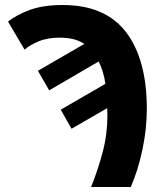

<svg xmlns="http://www.w3.org/2000/svg" viewBox="-20 -745 640 765"><path d="M343 0Q371 -70 389.5 -140.5Q408 -211 408 -287Q408 -301 407 -314L265 -232L222 -308L400 -411Q396 -438 389 -460.5Q382 -483 373 -500L176 -385L131 -463L316 -570Q279 -595 218 -595Q168 -595 132 -579.5Q96 -564 78 -547L12 -659Q46 -686 99 -705.5Q152 -725 230 -725Q400 -725 482.5 -616.5Q565 -508 565 -311Q565 -230 547 -146.5Q529 -63 501 0Z"/></svg>

Font: Noto Sans Mono ExtraBold
Style: Regular
Weight: 800
Designer: Monotype Design Team
Foundry: Monotype Imaging Inc.
Version: Version 2.014